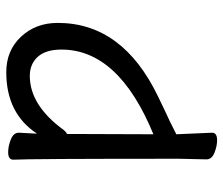

<svg xmlns="http://www.w3.org/2000/svg" viewBox="-70 -464 712 612"><g transform="rotate(-90 286.0 -158.0)"><path d="M145 178Q126 178 105 169.5Q84 161 84 144L86 55Q86 -421 83 -472Q83 -488 107 -488Q126 -488 147.5 -479.5Q169 -471 169 -454L166 -396Q230 -494 362 -494Q431 -494 475 -447Q519 -400 519 -330Q519 -123 284 -10Q241 11 204 28L164 48L169 162Q169 178 145 178ZM164 -25Q434 -136 434 -318Q434 -368 411 -393.5Q388 -419 350 -419Q256 -419 177 -310Q169 -301 165 -301Z"/></g></svg>

Font: LXGW WenKai Lite Medium
Style: Regular
Weight: 500
Designer: LXGW / Fontworks Inc.
Foundry: LXGW / Fontworks Inc.
Version: Version 1.511; March 25, 2025